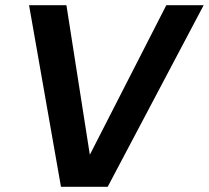

<svg xmlns="http://www.w3.org/2000/svg" viewBox="-20 -720 805 740"><path d="M215 0 92 -700H236L326 -125H327L621 -700H765L395 0Z"/></svg>

Font: DM Sans 28pt
Style: Bold Italic
Weight: 700
Italic angle: -10°
Version: Version 4.004;gftools[0.9.30]